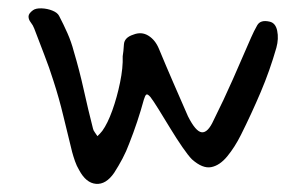

<svg xmlns="http://www.w3.org/2000/svg" viewBox="-20 -416 732 471"><path d="M260 8Q240 37 215.5 35Q191 33 174 1Q168 -9 164 -20.5Q160 -32 157 -43Q146 -87 135.5 -131Q125 -175 111 -218Q101 -250 88.5 -282Q76 -314 64 -346Q61 -354 55.5 -361Q50 -368 50 -375.5Q50 -383 61 -391Q68 -396 82 -395.5Q96 -395 108.5 -390Q121 -385 125 -377Q136 -356 145.5 -334.5Q155 -313 161 -290Q175 -243 185.5 -195.5Q196 -148 208 -101Q209 -96 212.5 -91.5Q216 -87 219 -82Q222 -85 225 -88Q228 -91 231 -95Q244 -113 255.5 -145Q267 -177 274.5 -213.5Q282 -250 281 -278Q283 -290 284 -307Q285 -324 307 -331Q327 -339 344 -328.5Q361 -318 370 -296Q387 -255 405 -213.5Q423 -172 441 -131Q460 -93 475 -91.5Q490 -90 504 -121Q529 -171 551.5 -222Q574 -273 596 -324Q603 -340 611 -354Q619 -368 641 -363Q656 -360 660 -340.5Q664 -321 658 -299Q642 -243 619.5 -190Q597 -137 571 -85Q556 -55 537.5 -32.5Q519 -10 498 -6Q477 -2 451 -25Q442 -34 427.5 -55Q413 -76 397.5 -101.5Q382 -127 369 -148Q356 -169 349 -178Q342 -186 339 -184Q336 -182 333 -172Q318 -117 297 -64Q290 -45 280.5 -27Q271 -9 260 8Z"/></svg>

Font: Mynerve
Style: Regular
Weight: 400
Designer: Carolina Short
Foundry: Carolina Short
Version: Version 1.000; ttfautohint (v1.8.4.7-5d5b)